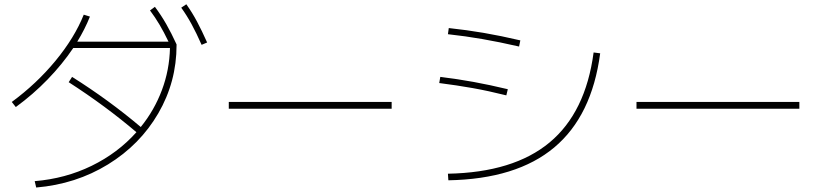

<svg xmlns="http://www.w3.org/2000/svg" viewBox="-20 -838 3790 883"><path d="M607.4 -230Q465.8 -350.6 295.9 -460L311.5 -484.4Q480 -378.4 627.4 -253.9Q689.9 -331.1 724.6 -423.6Q759.3 -516.1 761.7 -617.2H316.9Q266.6 -542.5 199.2 -472.9Q131.8 -403.3 52.7 -345.7L34.2 -369.1Q147.9 -452.6 235.4 -558.6Q322.8 -664.6 365.2 -770.5L393.6 -761.7Q370.1 -703.1 335.4 -646.5H754.9Q733.9 -690.4 713.6 -724.6Q693.4 -758.8 669.9 -790L692.4 -806.6Q721.2 -768.1 744.6 -727.1Q768.1 -686 792 -633.8V-630.9Q792 -461.4 708 -316.9Q624 -172.4 476.6 -81.8Q329.1 8.8 146.5 24.4L139.6 -4.9Q280.8 -16.6 401.4 -75.4Q522 -134.3 607.4 -230ZM813.5 -802.7 836.9 -818.4Q864.3 -779.8 886.2 -738.5Q908.2 -697.3 932.6 -642.6L907.2 -631.8Q883.3 -686 861.3 -726.3Q839.4 -766.6 813.5 -802.7Z M1032.2 -369.1H1781.2V-337.9H1032.2Z M2710 -596.7 2740.2 -592.8Q2702.1 -304.7 2528.8 -159.7Q2355.5 -14.6 2042 -8.8L2040 -39.1Q2341.8 -44.9 2507.6 -182.9Q2673.3 -320.8 2710 -596.7ZM2000 -456.1 2004.9 -484.4Q2084.5 -474.6 2158 -461.2Q2231.4 -447.8 2315.4 -427.7L2308.6 -399.4Q2226.6 -419.9 2153.8 -432.9Q2081.1 -445.8 2000 -456.1ZM2040 -680.7 2043.9 -709Q2126 -700.2 2204.6 -686.8Q2283.2 -673.3 2373 -652.3L2367.2 -624Q2275.9 -645 2198.2 -658.4Q2120.6 -671.9 2040 -680.7Z M2907.2 -369.1H3656.2V-337.9H2907.2Z"/></svg>

Font: Pretendard JP Thin
Style: Regular
Weight: 100
Designer: Base glyphs from Inter by Rasmus Andersson; Hangeul glyphs from Noto Sans CJK(Source Han Sans) by Jang Soo-young and Kan
Foundry: Kil Hyung-jin
Version: Version 1.309